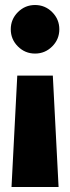

<svg xmlns="http://www.w3.org/2000/svg" viewBox="-20 -534 280 767"><path d="M120 -320Q80 -320 51.5 -348.5Q23 -377 23 -417Q23 -457 51.5 -485.5Q80 -514 120 -514Q160 -514 188.5 -485.5Q217 -457 217 -417Q217 -377 188.5 -348.5Q160 -320 120 -320ZM214 213H26L49 -232H191Z"/></svg>

Font: Trujillo ExtraBold
Style: Regular
Weight: 800
Designer: Fira Sans original fonts by bBox Type GmbH, Carrois Corporate GbR, & Edenspiekermann AG / Changes by Cristiano Sobral
Foundry: Fira Sans original fonts by bBox Type GmbH, Carrois Corporate GbR, & Edenspiekermann AG / Changes by Cristiano Sobral
Version: Version 4.301;July 28, 2020;FontCreator 13.0.0.2655 64-bit